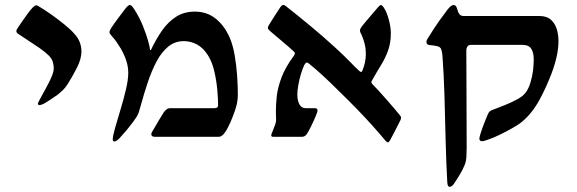

<svg xmlns="http://www.w3.org/2000/svg" viewBox="-20 -548 2310 769"><path d="M138.7 -127Q131.8 -127 131.8 -132.8Q131.8 -135.3 135 -141.1Q138.2 -147 139.2 -149.4Q148.4 -167 161.6 -190.4Q174.8 -213.9 185.1 -236.8Q195.3 -259.8 195.3 -274.9Q195.3 -286.1 191.7 -299.3Q188 -312.5 176.3 -324.7Q161.1 -339.8 137.5 -356.2Q113.8 -372.6 90.1 -387.7Q66.4 -402.8 51.8 -413.1Q45.4 -418 45.4 -423.3Q45.4 -427.7 49.8 -434.1Q54.2 -441.4 66.2 -458.7Q78.1 -476.1 91.1 -493.7Q104 -511.2 111.8 -518.6Q120.1 -526.9 124.5 -526.9Q127.4 -526.9 131.3 -524.9Q154.3 -511.7 182.9 -491.7Q211.4 -471.7 237.5 -450.4Q263.7 -429.2 278.8 -411.6Q293.5 -395.5 299.8 -377.9Q306.2 -360.4 306.2 -341.3Q306.2 -312 287.6 -275.6Q269 -239.3 250.5 -210.4Q239.7 -194.3 231.7 -186.8Q223.6 -179.2 211.9 -169.4Q200.7 -161.6 184.8 -150.9Q168.9 -140.1 155.8 -132.8Q144 -127 138.7 -127Z M438 18.6Q431.6 18.6 431.6 9.8Q431.6 -2.9 440.9 -35.4Q450.2 -67.9 462.6 -108.9Q475.1 -149.9 484.4 -189.5Q493.7 -229 493.7 -256.3Q493.7 -280.8 485.8 -304.7Q478 -328.6 464.4 -352.5Q456.5 -365.7 447.3 -379.2Q438 -392.6 429.2 -401.9Q418.5 -413.6 418.5 -418.5Q418.5 -422.9 420.9 -427.5Q423.3 -432.1 425.8 -436.5Q435.1 -450.7 452.6 -474.4Q470.2 -498 482.4 -513.7Q493.7 -527.8 499.5 -527.8Q504.9 -527.8 508.8 -523.2Q512.7 -518.6 517.6 -511.2Q538.6 -478.5 552.5 -443.8Q566.4 -409.2 573.5 -383.3Q580.6 -357.4 580.6 -350.1Q580.6 -347.2 582 -347.2Q584 -347.2 585 -349.1Q605.5 -392.1 629.6 -426.5Q653.8 -460.9 685.8 -481.2Q717.8 -501.5 760.7 -501.5Q808.6 -501.5 843.8 -473.4Q878.9 -445.3 899.9 -397.5Q912.6 -368.2 919.7 -327.9Q926.8 -287.6 929.7 -245.6Q932.6 -203.6 932.6 -169.4Q932.6 -149.4 929 -133.3Q925.3 -117.2 920.9 -104.5Q912.6 -80.6 902.1 -56.4Q891.6 -32.2 879.9 -16.1Q868.2 0 856 0H600.6Q585.9 0 585.9 -10.7Q585.9 -15.6 591.3 -23.4Q604.5 -45.9 616 -65.7Q627.4 -85.4 636.2 -98.6Q644 -108.4 649.4 -111.6Q654.8 -114.7 661.1 -114.7H837.9Q843.8 -114.7 848.6 -116.7Q853.5 -118.7 853.5 -127.9Q853.5 -151.4 850.3 -187.7Q847.2 -224.1 838.4 -262.2Q829.6 -300.3 812.5 -327.1Q793.5 -356.9 768.6 -370.1Q743.7 -383.3 716.3 -383.3Q680.7 -383.3 653.8 -361.3Q627 -339.4 607.2 -302Q587.4 -264.6 571.8 -218Q556.2 -171.4 543 -122.6Q538.6 -106 535.4 -96.9Q532.2 -87.9 527.1 -79.8Q522 -71.8 512.2 -58.6Q497.1 -38.6 484.6 -23.9Q472.2 -9.3 458.5 5.9Q445.8 18.6 438 18.6Z M1533.2 22Q1530.8 22 1529.1 20.3Q1527.3 18.6 1524.9 16.6Q1497.1 -16.6 1470.5 -46.1Q1443.8 -75.7 1410.9 -109.9Q1377.9 -144 1330.1 -190.4Q1269 -251.5 1219.7 -291.5Q1212.4 -297.4 1209.5 -297.4Q1204.1 -297.4 1199.2 -288.1Q1192.4 -275.4 1185.8 -253.4Q1179.2 -231.4 1175 -208.5Q1170.9 -185.5 1170.9 -169.4Q1170.9 -145.5 1179.2 -130.1Q1187.5 -114.7 1204.1 -114.7H1240.7Q1252 -114.7 1252 -105Q1252 -100.6 1243.9 -81.3Q1235.8 -62 1225.6 -41.3Q1215.3 -20.5 1208.5 -10.7Q1201.2 0 1188.5 0H1074.7Q1066.4 0 1066.4 -5.9Q1066.4 -11.2 1071.3 -21Q1075.7 -32.7 1080.8 -45.4Q1085.9 -58.1 1085.9 -66.9Q1085.9 -72.3 1085.4 -80.6Q1085 -88.9 1085 -105Q1085 -129.9 1088.6 -163.3Q1092.3 -196.8 1107.4 -237.5Q1122.6 -278.3 1157.7 -325.7Q1161.1 -331.5 1161.1 -334Q1161.1 -338.4 1154.8 -343.8Q1133.8 -362.8 1107.2 -385Q1080.6 -407.2 1063 -422.4Q1058.6 -427.7 1055.7 -429.9Q1052.7 -432.1 1052.7 -436Q1052.7 -439.9 1056.2 -446.3Q1059.6 -452.1 1067.9 -465.3Q1076.2 -478.5 1086.2 -493.9Q1096.2 -509.3 1104 -521Q1108.4 -526.4 1111.1 -527.3Q1113.8 -528.3 1115.7 -528.3Q1117.7 -528.3 1120.8 -526.4Q1124 -524.4 1125 -523.4Q1170.4 -487.8 1221.2 -445.8Q1272 -403.8 1322.3 -357.9Q1360.8 -322.3 1383.5 -298.8Q1406.2 -275.4 1416.5 -266.1Q1423.3 -259.8 1425.3 -259.8Q1430.2 -259.8 1432.1 -267.1Q1445.3 -298.8 1445.3 -332.5Q1445.3 -353 1440.7 -371.8Q1436 -390.6 1428.2 -408.7Q1425.8 -414.6 1423.8 -417.5Q1421.9 -420.4 1421.9 -425.3Q1421.9 -430.7 1424.1 -434.3Q1426.3 -438 1429.7 -442.9Q1435.1 -449.7 1446.8 -463.6Q1458.5 -477.5 1471.7 -492.9Q1484.9 -508.3 1493.7 -518.6Q1501.5 -527.8 1504.9 -527.8Q1511.2 -527.8 1518.1 -516.1Q1528.8 -500.5 1537.1 -470Q1545.4 -439.5 1545.4 -415Q1545.4 -376.5 1534.4 -345.9Q1523.4 -315.4 1506.6 -288.1Q1489.7 -260.7 1472.7 -230.5Q1470.2 -225.6 1468.8 -223.4Q1467.3 -221.2 1467.3 -218.8Q1467.3 -215.3 1471.7 -210.9Q1480.5 -202.1 1496.1 -185.1Q1511.7 -168 1529.1 -148.2Q1546.4 -128.4 1561 -111.3Q1575.7 -94.2 1582 -85.9Q1586.4 -81.1 1586.4 -77.1Q1586.4 -70.8 1583 -64.9Q1557.1 -13.2 1542.5 13.2Q1537.6 22 1533.2 22Z M1781.7 200.2Q1777.3 200.2 1774.9 197Q1772.5 193.8 1771.5 183.1Q1767.1 105.5 1764.9 16.6Q1762.7 -72.3 1760.3 -160.9Q1757.8 -249.5 1752 -325.7Q1750.5 -342.8 1746.6 -351.8Q1742.7 -360.8 1730 -363.3Q1714.8 -366.7 1701.4 -367.4Q1688 -368.2 1688 -379.9Q1688 -385.7 1691.9 -392.1Q1695.8 -398.4 1701.2 -406.7Q1719.7 -437 1739.5 -464.8Q1759.3 -492.7 1772.9 -510.3Q1787.1 -527.8 1795.9 -527.8Q1803.7 -527.8 1807.1 -521.7Q1810.5 -515.6 1812.5 -507.8Q1814.5 -498.5 1820.1 -491.2Q1825.7 -483.9 1836.9 -483.9H2140.6Q2169.9 -483.9 2186.5 -469Q2203.1 -454.1 2210 -431.2Q2216.8 -408.2 2216.8 -383.3Q2216.8 -354.5 2209.5 -321.3Q2202.1 -288.1 2189.5 -254.9Q2178.7 -226.6 2166.7 -200.2Q2154.8 -173.8 2139.6 -146Q2106.9 -86.9 2061.5 -53.2Q2053.7 -47.4 2030.8 -34.2Q2007.8 -21 1980.5 -7.8Q1953.1 5.4 1932.1 12.2Q1925.8 14.2 1920.4 15.9Q1915 17.6 1911.1 17.6Q1899.9 17.6 1899.9 6.8Q1899.9 1.5 1906 -17.3Q1912.1 -36.1 1920.2 -56.9Q1928.2 -77.6 1933.1 -88.4Q1937 -98.1 1941.7 -102.1Q1946.3 -106 1954.1 -108.4Q1974.1 -115.7 2002 -127Q2029.8 -138.2 2053.7 -151.4Q2074.2 -162.6 2085.4 -177.2Q2096.7 -191.9 2104.5 -217.3Q2112.3 -243.2 2115 -266.4Q2117.7 -289.6 2117.7 -310.5Q2117.7 -336.9 2107.9 -352.5Q2098.1 -368.2 2073.2 -368.2H1865.7Q1856.4 -368.2 1852.1 -361.6Q1847.7 -355 1847.7 -346.7Q1847.7 -284.2 1848.4 -182.1Q1849.1 -80.1 1849.1 43Q1849.1 56.6 1848.1 77.9Q1847.2 99.1 1840.3 114.7Q1832 134.3 1821.3 151.9Q1810.5 169.4 1799.3 186.5Q1790 200.2 1781.7 200.2Z"/></svg>

Font: David Libre Medium
Style: Regular
Weight: 500
Designer: Ismar David, J. Victor Gaultney, Annie Olsen and Meir Sadan
Foundry: Monotype Imaging Inc. & SIL International
Version: Version 1.100; ttfautohint (v1.8.4.7-5d5b)